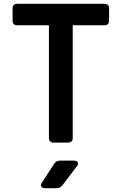

<svg xmlns="http://www.w3.org/2000/svg" viewBox="-20 -750 640 1010"><path d="M262.1 0Q237.4 0 237.4 -24.7V-617H70.9Q46.2 -617 46.2 -641.7V-705.3Q46.2 -730 70.9 -730H529.1Q553.8 -730 553.8 -705.3V-641.7Q553.8 -617 529.1 -617H362.6V-24.7Q362.6 0 337.9 0ZM216.7 240Q202.3 240 197.4 231.2Q192.6 222.5 200.7 210.1L265.5 110.9Q275.6 95 295.7 95H369.4Q384.3 95 389.2 103.8Q394 112.5 384.3 124.9L308 225.1Q296.1 240 278.2 240Z"/></svg>

Font: Pitagon Sans Mono
Style: Regular
Weight: 400
Monospace: yes
Designer: Travis Tran
Foundry: Pitagon
Version: Version 1.001;gftools[0.9.26]